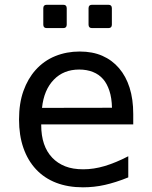

<svg xmlns="http://www.w3.org/2000/svg" viewBox="-20 -778 642 812"><path d="M177.7 -659.2Q163.1 -659.2 163.1 -673.8V-743.2Q163.1 -757.8 177.7 -757.8H247.6Q262.2 -757.8 262.2 -743.2V-673.8Q262.2 -659.2 247.6 -659.2ZM369.1 -659.2Q354.5 -659.2 354.5 -673.8V-743.2Q354.5 -757.8 369.1 -757.8H438.5Q453.1 -757.8 453.1 -743.2V-673.8Q453.1 -659.2 438.5 -659.2ZM330.6 14.2Q267.6 14.2 217.5 -5.1Q167.5 -24.4 132.3 -62Q97.2 -99.6 78.9 -152.6Q60.5 -205.6 60.5 -272.5Q60.5 -341.3 79.1 -393.3Q97.7 -445.3 130.4 -481.9Q166 -521.5 213.9 -540.8Q261.7 -560.1 316.9 -560.1Q371.6 -560.1 412.8 -542Q454.1 -523.9 483.4 -489.7Q512.7 -455.6 528.1 -407Q543.5 -358.4 543.5 -295.9V-252H154.3V-249Q154.3 -159.7 201.2 -110.8Q223.6 -87.4 255.6 -74.7Q287.6 -62 332 -62Q376.5 -62 422.4 -75.7Q469.7 -89.8 522.5 -117.2V-27.8Q496.6 -17.1 470.2 -8.8Q443.8 -0.5 423.8 3.9Q400.4 9.3 377 11.7Q353.5 14.2 330.6 14.2ZM453.6 -322.3Q452.6 -364.3 442.6 -394.3Q432.6 -424.3 416.5 -442.9Q398.9 -463.4 373 -473.6Q347.2 -483.9 314.9 -483.9Q249 -483.9 207.5 -440.9Q165.5 -397.5 157.7 -321.8Z"/></svg>

Font: Hack
Style: Regular
Weight: 400
Monospace: yes
Designer: Christopher Simpkins
Foundry: Christopher Simpkins
Version: Version 2.019; ttfautohint (v1.4.1) -l 4 -r 80 -G 350 -x 0 -